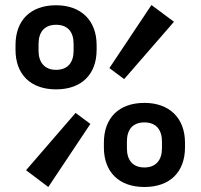

<svg xmlns="http://www.w3.org/2000/svg" viewBox="-20 -734 801 767"><path d="M417 -462 476 -418 675 -647 585 -714ZM42 -554V-535C42 -437 102 -377 204 -377C306 -377 366 -437 366 -535V-554C366 -653 303 -713 204 -713C102 -713 42 -653 42 -554ZM134 -559C134 -606 158 -635 204 -635C251 -635 274 -606 274 -559V-531C274 -485 251 -455 204 -455C158 -455 134 -485 134 -531ZM395 -164V-145C395 -47 455 13 557 13C659 13 719 -47 719 -145V-164C719 -263 656 -323 557 -323C455 -323 395 -263 395 -164ZM341 -239 282 -283 84 -54 173 13ZM487 -169C487 -216 510 -245 557 -245C603 -245 627 -216 627 -169V-141C627 -95 603 -65 557 -65C510 -65 487 -95 487 -141Z"/></svg>

Font: Space Text SemiBold
Style: Regular
Weight: 600
Designer: Florian Karsten (Space Text), Colophon Foundry (Space Mono)
Foundry: Florian Karsten
Version: Version 1.003;PS 001.003;hotconv 1.0.88;makeotf.lib2.5.64775